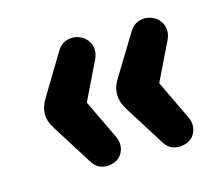

<svg xmlns="http://www.w3.org/2000/svg" viewBox="-65 -537 633 543"><g transform="rotate(-15 252.0 -266.0)"><path d="M209 -82Q191 -75 173.5 -79.5Q156 -84 145 -101L69 -222Q41 -264 69 -309L142 -430Q153 -447 171.5 -452Q190 -457 208 -449Q228 -440 235.5 -420Q243 -400 232 -377L178 -266L232 -153Q243 -131 236 -110.5Q229 -90 209 -82ZM421 -82Q402 -75 384.5 -79.5Q367 -84 356 -101L280 -222Q253 -266 280 -309L354 -430Q365 -447 383 -452Q401 -457 420 -449Q440 -440 447.5 -420Q455 -400 444 -377L390 -266L444 -153Q455 -131 448 -110.5Q441 -90 421 -82Z"/></g></svg>

Font: Chiron GoRound TC SB
Style: Regular
Weight: 500
Designer: Ryoko NISHIZUKA 西塚涼子 (kana, bopomofo & ideographs); Paul D. Hunt (Latin, Greek & Cyrillic); Sandoll Communications 산돌커뮤니
Foundry: Adobe
Version: Version 1.000;hotconv 1.1.1;makeotfexe 2.6.0